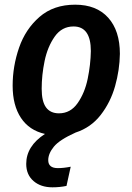

<svg xmlns="http://www.w3.org/2000/svg" viewBox="-20 -563 565 820"><path d="M186 121Q186 155 227 155Q252 155 282 149L264 231Q235 237 204 237Q154 237 123 210Q92 183 92 137Q92 61 172 9Q105 -6 69.5 -59.5Q34 -113 34 -197Q34 -280 61.5 -359.5Q89 -439 149 -491Q209 -543 301 -543Q392 -543 442 -487.5Q492 -432 492 -333Q491 -264 471.5 -195Q452 -126 410 -72Q368 -18 303 3Q234 34 210 63.5Q186 93 186 121ZM158 -184Q158 -130 176.5 -104.5Q195 -79 232 -79Q281 -79 311.5 -122.5Q342 -166 354.5 -226.5Q367 -287 368 -345Q368 -450 294 -450Q244 -450 213.5 -406.5Q183 -363 170.5 -302.5Q158 -242 158 -184Z"/></svg>

Font: Fira Sans Condensed Medium
Style: Italic
Weight: 500
Width: 3
Italic angle: -8°
Designer: bBox Type GmbH & Carrois Corporate GbR & Edenspiekermann AG
Foundry: bBox Type GmbH & Carrois Corporate GbR & Edenspiekermann AG
Version: Version 4.301